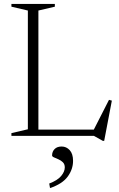

<svg xmlns="http://www.w3.org/2000/svg" viewBox="-20 -690 605 975"><path d="M509 25.5H502.5L457 0H38V-14L121.5 -33.5V-636.5L38 -656V-670H258.5V-656L175 -636.5V-32H456.5L533.5 -183L548 -179ZM230 242Q272 226 290.5 203.8Q309 181.5 309 160Q309 143.5 299.2 134Q289.5 124.5 276.8 119Q264 113.5 254.2 109.2Q244.5 105 244.5 99.5Q244.5 80 257.2 67Q270 54 293 54Q317 54 334 72.5Q351 91 351 127Q351 169.5 323.8 206.8Q296.5 244 234 265Z"/></svg>

Font: Newsreader Text Light
Style: Regular
Weight: 300
Designer: Hugues Gentile
Foundry: Production Type
Version: Version 1.001